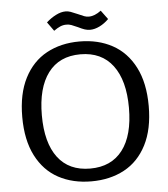

<svg xmlns="http://www.w3.org/2000/svg" viewBox="-59 -920 862 986"><g transform="rotate(-5 372.5 -427.5)"><path d="M372 -782Q352 -791 340 -795.5Q328 -800 314 -800Q297 -800 282 -793.5Q267 -787 249 -774L216 -820Q239 -841 265.5 -854.5Q292 -868 315 -868Q329 -868 341.5 -863.5Q354 -859 377 -849Q397 -840 408.5 -835.5Q420 -831 433 -831Q463 -831 496 -856L530 -810Q508 -788 482.5 -775.5Q457 -763 434 -763Q419 -763 405.5 -767.5Q392 -772 372 -782ZM47 -347Q47 -466 88.5 -547Q130 -628 203.5 -668Q277 -708 373 -708Q469 -708 542.5 -668Q616 -628 657.5 -547Q699 -466 699 -347Q699 -228 657.5 -147Q616 -66 542.5 -26.5Q469 13 373 13Q277 13 203.5 -26.5Q130 -66 88.5 -147Q47 -228 47 -347ZM597 -347Q597 -488 539 -565Q481 -642 372 -642Q263 -642 205.5 -565Q148 -488 148 -347Q148 -205 205.5 -129Q263 -53 372 -53Q481 -53 539 -129Q597 -205 597 -347Z"/></g></svg>

Font: Maitree Medium
Style: Regular
Weight: 500
Designer: CadsonDemak Team
Foundry: CadsonDemak
Version: Version 1.000